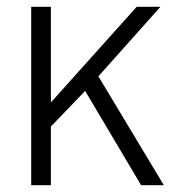

<svg xmlns="http://www.w3.org/2000/svg" viewBox="-20 -546 529 566"><path d="M72 0H130V-173L231 -278L396 0H463L270 -321L453 -526H383L130 -244V-526H72Z"/></svg>

Font: Archivo ExtraLight
Style: Regular
Weight: 200
Designer: Hector Gatti
Foundry: Omnibus-Type
Version: Version 2.001